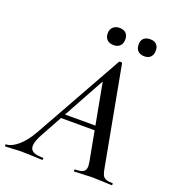

<svg xmlns="http://www.w3.org/2000/svg" viewBox="-182 -917 929 1028"><g transform="rotate(20 282.5 -403.0)"><path d="M-34 -12Q-6 -12 30.5 -42Q67 -72 101 -132L382 -634Q384 -637 390 -637Q393 -637 396 -636Q399 -635 400 -633L502 -84Q507 -53 512.5 -39Q518 -25 530.5 -18.5Q543 -12 570 -12Q574 -12 574 -6Q574 0 570 0Q555 0 521 -2Q485 -4 462 -4Q440 -4 406 -2Q374 0 359 0Q355 0 355 -6Q355 -12 359 -12Q391 -12 405 -21Q419 -30 419 -53Q419 -60 415 -84L333 -523L379 -583L130 -130Q102 -81 102 -54Q102 -31 120 -21.5Q138 -12 175 -12Q179 -12 178.5 -6Q178 0 174 0Q161 0 125 -2Q81 -4 58 -4Q37 -4 9 -2Q-19 0 -34 0Q-38 0 -38 -6Q-38 -12 -34 -12ZM194 -270H411L413 -245H179ZM273 -758Q273 -780 287 -793Q301 -806 324 -806Q347 -806 360 -793.5Q373 -781 373 -758Q373 -734 360 -721Q347 -708 324 -708Q300 -708 286.5 -721Q273 -734 273 -758ZM449 -758Q449 -781 462 -793Q475 -805 499 -805Q522 -805 534.5 -792.5Q547 -780 547 -758Q547 -734 534.5 -721Q522 -708 499 -708Q475 -708 462 -721Q449 -734 449 -758Z"/></g></svg>

Font: Cormorant Garamond SemiBold
Style: Italic
Weight: 600
Italic angle: -10°
Designer: Christian Thalmann (Catharsis Fonts)
Foundry: Catharsis Fonts
Version: Version 4.000